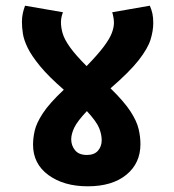

<svg xmlns="http://www.w3.org/2000/svg" viewBox="-20 -652 610 674"><path d="M473 -146Q473 -79 423.5 -38.5Q374 2 288 2Q204 2 150 -37.5Q96 -77 96 -144Q96 -168 102 -194Q108 -220 130.5 -254.5Q153 -289 204 -337Q150 -384 120.5 -420Q91 -456 77.5 -483.5Q64 -511 60.5 -533Q57 -555 57 -575Q57 -591 60 -605Q63 -619 68 -632L201 -609Q194 -591 194 -574Q194 -555 200 -534.5Q206 -514 225.5 -486.5Q245 -459 284 -420Q323 -460 344 -488Q365 -516 372.5 -536Q380 -556 380 -572Q380 -588 374 -609L506 -632Q512 -618 515 -604.5Q518 -591 518 -571Q518 -544 508.5 -513Q499 -482 467 -441Q435 -400 368 -342Q416 -295 438 -261Q460 -227 466.5 -199.5Q473 -172 473 -146ZM230 -163Q230 -141 243.5 -124.5Q257 -108 285 -108Q311 -108 324 -123Q337 -138 337 -160Q337 -180 328 -202.5Q319 -225 285 -262Q251 -226 240.5 -203.5Q230 -181 230 -163Z"/></svg>

Font: RS Noto Sans
Style: Bold
Weight: 700
Designer: Monotype Design Team
Foundry: Monotype Imaging Inc.
Version: Version 3.10